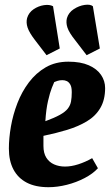

<svg xmlns="http://www.w3.org/2000/svg" viewBox="-20 -770 463 800"><path d="M174 -540 125 -604Q102 -634 95 -655Q88 -676 93 -695Q100 -718 120 -731.5Q140 -745 163 -748.5Q186 -752 201 -744L229 -568ZM341 -540 292 -604Q268 -634 261 -655Q254 -676 259 -695Q266 -718 287.5 -732Q309 -746 332.5 -749.5Q356 -753 367 -744L396 -568ZM182 10Q128 10 91.5 -9Q55 -28 36 -64Q17 -100 17 -151Q17 -194 25.5 -243Q34 -292 52.5 -340Q71 -388 100.5 -427Q130 -466 170.5 -489.5Q211 -513 265 -513Q316 -513 350 -498Q384 -483 401 -458Q418 -433 418 -403Q418 -354 398 -320Q378 -286 342 -264.5Q306 -243 260 -229Q214 -215 161 -204V-162Q161 -132 173 -113Q185 -94 205.5 -85Q226 -76 251 -76Q277 -76 306.5 -85.5Q336 -95 364 -111L388 -69Q367 -46 332.5 -28Q298 -10 258.5 0Q219 10 182 10ZM169 -265Q207 -279 229.5 -291.5Q252 -304 262.5 -317.5Q273 -331 276 -347.5Q279 -364 279 -386Q279 -407 273 -417.5Q267 -428 258.5 -432Q250 -436 240 -436Q229 -436 219.5 -433Q210 -430 206 -428Q204 -424 196 -404Q188 -384 180 -349Q172 -314 169 -265Z"/></svg>

Font: Faustina Light ExtraBold
Style: Italic
Weight: 800
Italic angle: -8°
Version: Version 1.200